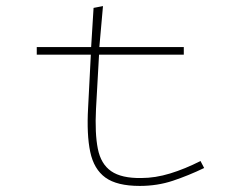

<svg xmlns="http://www.w3.org/2000/svg" viewBox="-20 -603 790 632"><path d="M101 -423V-448H280L288 -577L319 -583L307 -448H585V-423H306L296 -244Q292 -164 302 -113.5Q312 -63 346 -39.5Q380 -16 445 -17Q491 -17 540 -32Q589 -47 640 -73L652 -50Q600 -25 549 -8Q498 9 440 9Q365 9 327 -18.5Q289 -46 277 -103Q265 -160 270 -248L279 -423Z"/></svg>

Font: Inconsolata ExtraExpanded ExtraLight
Style: Regular
Weight: 200
Width: 8
Monospace: yes
Designer: Raph Levien, Cyreal, Brenton Simpson
Foundry: Raph Levien, Cyreal, Google
Version: Version 3.100; ttfautohint (v1.8.4.7-5d5b)